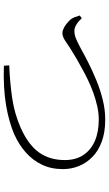

<svg xmlns="http://www.w3.org/2000/svg" viewBox="205 -856 590 1040"><g transform="rotate(90 500.0 -336.0)"><path d="M79 -484Q97 -464 114.5 -454Q132 -444 146 -444Q157 -444 168 -446Q179 -448 197 -456Q215 -464 245 -480Q277 -498 320.5 -520Q364 -542 415 -563Q466 -584 520 -597.5Q574 -611 628 -611Q696 -611 746.5 -592.5Q797 -574 830 -541.5Q863 -509 879.5 -468Q896 -427 896 -382Q896 -318 872 -268Q848 -218 805.5 -180.5Q763 -143 707 -118Q677 -105 637.5 -93.5Q598 -82 551 -74Q504 -66 450 -63Q396 -60 336 -62L334 -91Q432 -95 514.5 -107.5Q597 -120 672 -153Q764 -194 805.5 -252Q847 -310 847 -392Q847 -451 820 -492Q793 -533 744 -554.5Q695 -576 628 -576Q593 -576 556.5 -568Q520 -560 484 -547Q448 -534 414.5 -518Q381 -502 351.5 -485.5Q322 -469 297 -455Q236 -419 208 -399Q180 -379 160 -379Q147 -379 132 -386.5Q117 -394 104.5 -405Q92 -416 84 -425Q77 -435 72.5 -447Q68 -459 64 -473Z"/></g></svg>

Font: Noto Serif TC
Style: Regular
Weight: 200
Designer: Ryoko NISHIZUKA 西塚涼子 (kana & ideographs); Frank Grießhammer (Latin, Greek & Cyrillic); Wenlong ZHANG 张文龙 (bopomofo); San
Foundry: Adobe
Version: Version 2.001;hotconv 1.1.0;makeotfexe 2.6.0